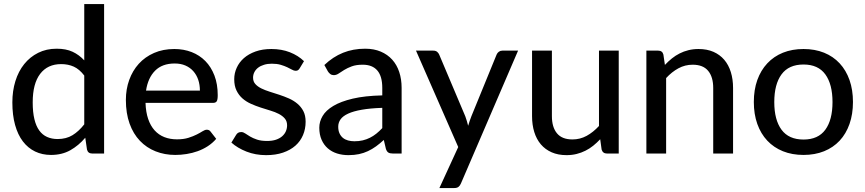

<svg xmlns="http://www.w3.org/2000/svg" viewBox="-20 -758 4272 948"><path d="M396 -385Q372 -416.5 344.2 -429Q316.5 -441.5 282 -441.5Q215 -441.5 178.2 -393.2Q141.5 -345 141.5 -252.5Q141.5 -204 149.8 -169.8Q158 -135.5 173.8 -113.8Q189.5 -92 212.5 -81.8Q235.5 -71.5 264.5 -71.5Q307 -71.5 338 -90.5Q369 -109.5 396 -144ZM494 -738V0H435Q414.5 0 409.5 -19.5L401 -78Q368.5 -39.5 327.2 -16.2Q286 7 232 7Q188.5 7 153.2 -10Q118 -27 93 -59.8Q68 -92.5 54.5 -141Q41 -189.5 41 -252.5Q41 -309 56 -357.5Q71 -406 99.5 -441.5Q128 -477 168.5 -497.2Q209 -517.5 260 -517.5Q306 -517.5 338.2 -502.5Q370.5 -487.5 396 -460V-738Z M967 -310.5Q967 -339.5 958.8 -364Q950.5 -388.5 934.5 -406.5Q918.5 -424.5 895.5 -434.5Q872.5 -444.5 842.5 -444.5Q781 -444.5 745.8 -409Q710.5 -373.5 701 -310.5ZM1047.5 -72.5Q1029.5 -51.5 1006 -36.2Q982.5 -21 956 -11.5Q929.5 -2 901.2 2.5Q873 7 845.5 7Q793 7 748.2 -10.8Q703.5 -28.5 670.8 -62.8Q638 -97 619.8 -147.8Q601.5 -198.5 601.5 -264.5Q601.5 -317.5 618 -363.2Q634.5 -409 665.2 -443Q696 -477 740.5 -496.5Q785 -516 840.5 -516Q887 -516 926.2 -500.8Q965.5 -485.5 994 -456.5Q1022.5 -427.5 1038.8 -385Q1055 -342.5 1055 -288Q1055 -265.5 1050 -257.8Q1045 -250 1031.5 -250H698.5Q700 -204.5 711.5 -170.8Q723 -137 743.2 -114.5Q763.5 -92 791.5 -81Q819.5 -70 854 -70Q886.5 -70 910.2 -77.5Q934 -85 951.2 -93.8Q968.5 -102.5 980.2 -110Q992 -117.5 1001 -117.5Q1013 -117.5 1019.5 -108.5Z M1459.5 -420.5Q1455.5 -414 1451 -411.2Q1446.5 -408.5 1439.5 -408.5Q1431.5 -408.5 1421.8 -414Q1412 -419.5 1398.2 -426Q1384.5 -432.5 1366 -438Q1347.5 -443.5 1322 -443.5Q1301 -443.5 1283.8 -438.2Q1266.5 -433 1254.5 -423.8Q1242.5 -414.5 1236 -401.8Q1229.5 -389 1229.5 -374.5Q1229.5 -355.5 1240.8 -343Q1252 -330.5 1270.2 -321.5Q1288.5 -312.5 1311.8 -305.2Q1335 -298 1359.2 -290Q1383.5 -282 1406.8 -271.8Q1430 -261.5 1448.2 -246.2Q1466.5 -231 1477.8 -209.5Q1489 -188 1489 -157Q1489 -121.5 1476.2 -91.2Q1463.5 -61 1438.8 -39Q1414 -17 1377.5 -4.5Q1341 8 1294 8Q1241.5 8 1197 -9.5Q1152.5 -27 1122.5 -54L1145.5 -91.5Q1149.5 -98.5 1155.5 -102.2Q1161.5 -106 1171.5 -106Q1181 -106 1191 -99Q1201 -92 1215 -83.8Q1229 -75.5 1249 -68.8Q1269 -62 1299 -62Q1324 -62 1342.5 -68.2Q1361 -74.5 1373.2 -85.2Q1385.5 -96 1391.5 -110Q1397.5 -124 1397.5 -139.5Q1397.5 -159.5 1386.2 -172.8Q1375 -186 1356.8 -195.5Q1338.5 -205 1315 -212Q1291.5 -219 1267 -227Q1242.5 -235 1219 -245.5Q1195.5 -256 1177.2 -272Q1159 -288 1147.8 -311Q1136.5 -334 1136.5 -367Q1136.5 -396.5 1148.8 -423.5Q1161 -450.5 1184.2 -471Q1207.5 -491.5 1241.8 -503.8Q1276 -516 1320 -516Q1370.5 -516 1411.2 -500Q1452 -484 1481 -456Z M1867.5 -225.5Q1808 -223.5 1766.5 -216.2Q1725 -209 1699 -197Q1673 -185 1661.5 -168.8Q1650 -152.5 1650 -132.5Q1650 -113.5 1656.2 -99.8Q1662.5 -86 1673.2 -77.2Q1684 -68.5 1698.5 -64.5Q1713 -60.5 1730 -60.5Q1752.5 -60.5 1771.2 -65Q1790 -69.5 1806.5 -77.8Q1823 -86 1838 -98Q1853 -110 1867.5 -125.5ZM1581.5 -437Q1624 -477.5 1673.8 -497.5Q1723.5 -517.5 1783 -517.5Q1826.5 -517.5 1860 -503.2Q1893.5 -489 1916.5 -463.5Q1939.5 -438 1951.2 -402.5Q1963 -367 1963 -324V0H1919.5Q1905 0 1897.5 -4.8Q1890 -9.5 1885.5 -22.5L1875 -67Q1855.5 -49 1836.5 -35.2Q1817.5 -21.5 1796.8 -11.8Q1776 -2 1752.5 3Q1729 8 1700.5 8Q1670.5 8 1644.2 -0.2Q1618 -8.5 1598.5 -25.5Q1579 -42.5 1567.8 -68Q1556.5 -93.5 1556.5 -127.5Q1556.5 -157.5 1572.8 -185.2Q1589 -213 1625.8 -235Q1662.5 -257 1721.8 -271Q1781 -285 1867.5 -287V-324Q1867.5 -381.5 1843 -410Q1818.5 -438.5 1771 -438.5Q1739 -438.5 1717.2 -430.5Q1695.5 -422.5 1679.8 -412.8Q1664 -403 1652.2 -395Q1640.5 -387 1628 -387Q1618 -387 1610.8 -392.5Q1603.5 -398 1599 -405.5Z M2538 -508 2256 147.5Q2251.5 158.5 2244 164.5Q2236.5 170.5 2222 170.5H2149.5L2242.5 -32L2034 -508H2119Q2131.5 -508 2138.5 -502Q2145.5 -496 2148.5 -488.5L2277.5 -183.5Q2281.5 -172 2285.2 -160.2Q2289 -148.5 2291.5 -137Q2295 -149 2299 -160.8Q2303 -172.5 2307.5 -184L2432 -488.5Q2435.5 -497 2443 -502.5Q2450.5 -508 2460 -508Z M3035 -508V0H2976.5Q2956.5 0 2950.5 -19.5L2943.5 -70.5Q2927 -53 2909 -38.5Q2891 -24 2870.5 -13.8Q2850 -3.5 2827 2.2Q2804 8 2777.5 8Q2735.5 8 2703.8 -6Q2672 -20 2650.5 -45.2Q2629 -70.5 2618 -106Q2607 -141.5 2607 -184.5V-508H2705V-184.5Q2705 -130 2730 -99.8Q2755 -69.5 2806.5 -69.5Q2844 -69.5 2876.5 -87.2Q2909 -105 2937.5 -136V-508Z M3263 -437.5Q3279.5 -455 3297.5 -469.5Q3315.5 -484 3335.8 -494.2Q3356 -504.5 3379.2 -510.2Q3402.5 -516 3429 -516Q3471 -516 3502.8 -502Q3534.5 -488 3556 -462.8Q3577.5 -437.5 3588.5 -402Q3599.5 -366.5 3599.5 -323.5V0H3501.5V-323.5Q3501.5 -378 3476.5 -408.2Q3451.5 -438.5 3400 -438.5Q3362.5 -438.5 3329.8 -420.8Q3297 -403 3269 -372.5V0H3171.5V-508H3230Q3250.5 -508 3255.5 -488.5Z M3947.5 -516Q4003.5 -516 4048.8 -497.8Q4094 -479.5 4125.8 -445.2Q4157.5 -411 4174.5 -362.8Q4191.5 -314.5 4191.5 -254.5Q4191.5 -194.5 4174.5 -146Q4157.5 -97.5 4125.8 -63.5Q4094 -29.5 4048.8 -11.2Q4003.5 7 3947.5 7Q3891 7 3845.8 -11.2Q3800.5 -29.5 3768.5 -63.5Q3736.5 -97.5 3719.2 -146Q3702 -194.5 3702 -254.5Q3702 -314.5 3719.2 -362.8Q3736.5 -411 3768.5 -445.2Q3800.5 -479.5 3845.8 -497.8Q3891 -516 3947.5 -516ZM3947.5 -69Q4019.5 -69 4055 -117.5Q4090.5 -166 4090.5 -254Q4090.5 -342 4055 -390.8Q4019.5 -439.5 3947.5 -439.5Q3874.5 -439.5 3838.8 -390.8Q3803 -342 3803 -254Q3803 -166 3838.8 -117.5Q3874.5 -69 3947.5 -69Z"/></svg>

Font: LatoLatin Medium
Style: Regular
Weight: 500
Designer: Lukasz Dziedzic with Adam Twardoch and Botio Nikoltchev
Foundry: tyPoland Lukasz Dziedzic
Version: Version 2.015; 2015-08-06; http://www.latofonts.com/